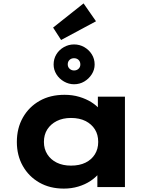

<svg xmlns="http://www.w3.org/2000/svg" viewBox="-20 -1099 896 1128"><path d="M355 9Q273 9 211 -26.5Q149 -62 114 -124Q79 -186 79 -265Q79 -346 114.5 -408.5Q150 -471 212.5 -506.5Q275 -542 359 -542Q406 -542 446 -530Q486 -518 517 -498.5Q548 -479 567.5 -455Q587 -431 592 -407L555 -405V-531H714V0H552V-139L586 -132Q582 -106 562 -81Q542 -56 511 -35.5Q480 -15 440 -3Q400 9 355 9ZM397 -126Q447 -126 482.5 -143.5Q518 -161 537.5 -192.5Q557 -224 557 -265Q557 -308 537.5 -339Q518 -370 482.5 -388Q447 -406 397 -406Q349 -406 313.5 -388Q278 -370 258 -339Q238 -308 238 -265Q238 -224 258 -192.5Q278 -161 313.5 -143.5Q349 -126 397 -126ZM415 -604Q384 -604 356 -620Q328 -636 311.5 -662.5Q295 -689 295 -720Q295 -753 311 -779.5Q327 -806 355 -822Q383 -838 415 -838Q448 -838 475.5 -822Q503 -806 519.5 -779.5Q536 -753 536 -720Q536 -689 519 -662.5Q502 -636 475 -620Q448 -604 415 -604ZM415 -685Q431 -685 441.5 -695Q452 -705 452 -720Q452 -737 441.5 -747Q431 -757 415 -757Q399 -757 388.5 -747Q378 -737 378 -721Q378 -705 389 -695Q400 -685 415 -685ZM339 -864 292 -937 471 -1079 544 -974Z"/></svg>

Font: Lexend Giga
Style: Bold
Weight: 700
Version: Version 1.007